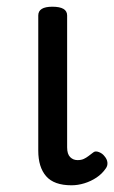

<svg xmlns="http://www.w3.org/2000/svg" viewBox="-20 -535 340 572"><path d="M193 17Q141 17 117.5 -10Q94 -37 94 -86V-489Q94 -502 104.5 -508.5Q115 -515 136 -515Q158 -515 169 -508.5Q180 -502 180 -489V-96Q180 -76 189 -67Q198 -58 211 -58Q222 -58 229.5 -61.5Q237 -65 243.5 -70Q250 -75 258 -81Q264 -86 274.5 -82Q285 -78 291 -70Q299 -61 300 -51Q301 -41 295 -33Q284 -17 267.5 -6Q251 5 231.5 11Q212 17 193 17Z"/></svg>

Font: Playwrite AR
Style: Regular
Weight: 400
Designer: Veronika Burian, José Scaglione
Foundry: TypeTogether
Version: Version 1.002